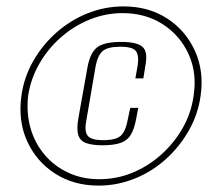

<svg xmlns="http://www.w3.org/2000/svg" viewBox="-20 -611 650 600"><path d="M288 -31Q210 -31 151.5 -69Q93 -107 64.5 -170.5Q36 -234 47 -312Q55 -370 84 -420.5Q113 -471 156.5 -509.5Q200 -548 254 -569.5Q308 -591 366 -591Q444 -591 502 -553.5Q560 -516 589 -452.5Q618 -389 607 -312Q599 -254 570 -203Q541 -152 497.5 -113Q454 -74 400 -52.5Q346 -31 288 -31ZM290 -51Q345 -51 394.5 -71.5Q444 -92 484.5 -128.5Q525 -165 551.5 -212Q578 -259 585 -312Q596 -383 569.5 -441.5Q543 -500 489 -535Q435 -570 363 -570Q310 -570 260.5 -550Q211 -530 170.5 -494.5Q130 -459 103 -412Q76 -365 68 -312Q62 -259 75 -212Q88 -165 118.5 -128.5Q149 -92 193 -71.5Q237 -51 290 -51ZM301 -157Q268 -157 249 -164Q230 -171 224.5 -189.5Q219 -208 225 -242L254 -404Q263 -449 285.5 -464.5Q308 -480 359 -480Q408 -480 425.5 -464.5Q443 -449 434 -404L428 -366H403L410 -405Q415 -437 405 -451Q395 -465 356 -465Q316 -465 300.5 -451Q285 -437 279 -405L250 -236Q243 -202 253.5 -187.5Q264 -173 303 -173Q343 -173 358 -187.5Q373 -202 379 -236L387 -274H412L406 -242Q400 -208 388.5 -189.5Q377 -171 355.5 -164Q334 -157 301 -157Z"/></svg>

Font: Alumni Sans Thin ExtraLight
Style: Italic
Weight: 250
Italic angle: -8°
Version: Version 1.016